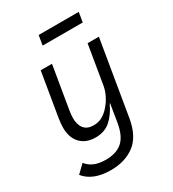

<svg xmlns="http://www.w3.org/2000/svg" viewBox="-216 -821 1033 1149"><g transform="rotate(-30 300.0 -246.5)"><path d="M208 212Q84 212 27 141L81 89Q101 115 133 129Q165 143 213 143Q285 143 326.5 106.5Q368 70 382 -15L402 -137H399Q370 -75 329.5 -39Q289 -3 226 -3Q161 -3 123 -42Q85 -81 85 -152Q85 -166 86.5 -181Q88 -196 91 -216L141 -516H219L170 -223Q167 -206 166 -192.5Q165 -179 165 -171Q165 -125 186.5 -98.5Q208 -72 252 -72Q286 -72 312.5 -87Q339 -102 361 -128Q365 -133 373.5 -143.5Q382 -154 391 -169.5Q400 -185 408 -204.5Q416 -224 420 -246L465 -516H543L457 0Q437 114 371 163Q305 212 208 212ZM236 -705H513L502 -638H225Z"/></g></svg>

Font: IBM Plex Mono
Style: Italic
Weight: 400
Italic angle: -9°
Monospace: yes
Designer: Mike Abbink, Paul van der Laan, Pieter van Rosmalen
Foundry: Bold Monday
Version: Version 2.3